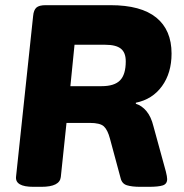

<svg xmlns="http://www.w3.org/2000/svg" viewBox="-20 -720 711 742"><path d="M109 2Q38 2 42 -37L108 -658Q110 -681 120.5 -690.5Q131 -700 156 -700H407Q525 -700 584 -652Q643 -604 643 -513Q643 -438 606 -387Q569 -336 505 -323V-319Q528 -312 546 -290.5Q564 -269 573 -232L621 -57Q626 -37 626 -28Q626 -9 609 -3.5Q592 2 555 2H522Q490 2 470.5 -4Q451 -10 446 -32L405 -184Q396 -218 381.5 -231.5Q367 -245 327 -245H237L215 -36Q211 2 140 2ZM252 -387H373Q422 -387 444 -409.5Q466 -432 466 -483Q466 -517 447 -532Q428 -547 387 -547H268Z"/></svg>

Font: Asap Semi Expanded Semi Expanded ExtraBold
Style: Italic
Weight: 800
Width: 6
Italic angle: -6°
Designer: Pablo Cosgaya
Foundry: Omnibus-Type
Version: Version 3.001; ttfautohint (v1.8.4.7-5d5b)